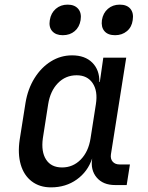

<svg xmlns="http://www.w3.org/2000/svg" viewBox="-20 -799 640 829"><path d="M200 10Q151 10 117 -16Q83 -42 69.5 -88.5Q56 -135 65 -196L90 -354Q100 -415 129 -461.5Q158 -508 200 -534Q242 -560 291 -560Q347 -560 378.5 -528.5Q410 -497 409 -445H411L426 -550H525L459 -133Q456 -113 466.5 -101Q477 -89 496 -89H541L527 0H477Q425 0 397.5 -32.5Q370 -65 378 -115Q359 -58 311.5 -24Q264 10 200 10ZM248 -76Q295 -76 328.5 -110Q362 -144 371 -202L394 -349Q403 -406 380 -440Q357 -474 311 -474Q263 -474 230 -440Q197 -406 188 -349L165 -202Q157 -144 179 -110Q201 -76 248 -76ZM477 -647Q446 -647 431 -664.5Q416 -682 420 -712Q425 -743 446 -761Q467 -779 497 -779Q528 -779 543 -761Q558 -743 553 -712Q549 -682 528 -664.5Q507 -647 477 -647ZM251 -647Q221 -647 205.5 -664.5Q190 -682 195 -712Q200 -743 221 -761Q242 -779 272 -779Q302 -779 317.5 -761Q333 -743 328 -712Q323 -682 302.5 -664.5Q282 -647 251 -647Z"/></svg>

Font: JetBrains Mono NL Medium
Style: Italic
Weight: 500
Italic angle: -9°
Monospace: yes
Designer: Philipp Nurullin, Konstantin Bulenkov
Foundry: JetBrains
Version: Version 2.305; ttfautohint (v1.8.4.7-5d5b)